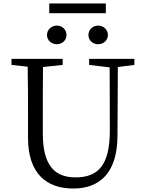

<svg xmlns="http://www.w3.org/2000/svg" viewBox="-20 -1067 832 1103"><path d="M588 -1047H263V-991H588ZM544 -920C513 -920 488 -897 488 -866C488 -835 513 -813 544 -813C574 -813 600 -835 600 -866C600 -897 574 -920 544 -920ZM307 -813C337 -813 362 -835 362 -866C362 -897 337 -920 307 -920C276 -920 250 -897 250 -866C250 -835 276 -813 307 -813ZM752 -729H492V-694L610 -680L611 -318C611 -122 547 -48 414 -48C299 -48 226 -111 226 -299V-391C226 -490 226 -587 227 -682L340 -694V-729H46V-694L139 -684C141 -587 141 -489 141 -391V-275C141 -71 246 16 401 16C553 16 655 -74 655 -290L657 -682L752 -694Z"/></svg>

Font: Source Han Serif K
Style: Regular
Weight: 400
Designer: Ryoko NISHIZUKA 西塚涼子 (kana & ideographs); Frank Grießhammer (Latin, Greek & Cyrillic); Wenlong ZHANG 张文龙 (bopomofo); San
Foundry: Adobe Systems Incorporated
Version: Version 1.001;PS 1.001;hotconv 16.6.54;makeotf.lib2.5.65590